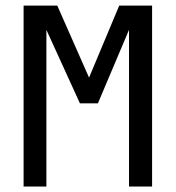

<svg xmlns="http://www.w3.org/2000/svg" viewBox="-20 -679 640 699"><path d="M449.7 0V-570.3L336.4 -302.7H271L148.9 -570.3V0H65.9V-658.7H188.5L304.2 -396.5L414.1 -658.7H533.7V0Z"/></svg>

Font: Liberation Mono
Style: Regular
Weight: 400
Monospace: yes
Designer: Steve Matteson
Foundry: Ascender Corporation
Version: Version 2.1.5